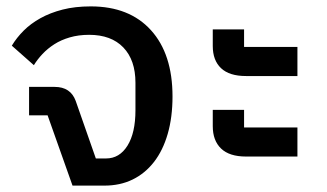

<svg xmlns="http://www.w3.org/2000/svg" viewBox="-20 -581 1024 601"><path d="M129 -220H71V-309H151Q201 -309 217 -265L280 -85H312Q354 -85 379 -125Q404 -165 404 -236V-322Q404 -393 366 -432.5Q328 -472 259 -472Q226 -472 198.5 -464Q171 -456 150 -442.5Q129 -429 113 -412Q97 -395 86 -377L17 -438Q32 -463 54 -485Q76 -507 106.5 -524Q137 -541 176 -551Q215 -561 264 -561Q385 -561 452.5 -486.5Q520 -412 520 -279Q520 -214 505 -162Q490 -110 462 -74Q434 -38 395 -19Q356 0 307 0H207Z M750 -91Q698 -91 672 -116Q646 -141 646 -186V-237H744V-182H911V-91ZM750 -343Q698 -343 672 -367.5Q646 -392 646 -437V-489H744V-434H911V-343Z"/></svg>

Font: IBM Plex Sans Thai Medium
Style: Regular
Weight: 500
Designer: Mike Abbink, Paul van der Laan, Pieter van Rosmalen, Ben Mitchell, Mark Frömberg
Foundry: Bold Monday
Version: Version 1.1